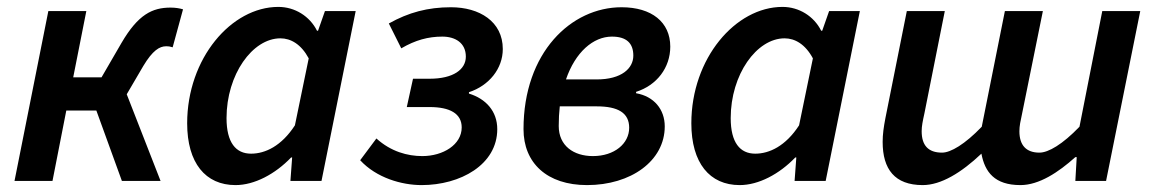

<svg xmlns="http://www.w3.org/2000/svg" viewBox="-20 -524 3344 556"><path d="M22 0H132L172 -204H259L333 0H445L347 -251L395 -333C422 -378 442 -390 461 -390C469 -390 474 -389 480 -387L510 -497C500 -500 488 -502 474 -502C421 -502 380 -482 332 -400L274 -300H192L230 -492H120Z M662 12C717 12 777 -20 823 -68H826L821 0H911L1010 -492H921L901 -435H898C877 -477 834 -504 786 -504C650 -504 522 -355 522 -167C522 -52 575 12 662 12ZM707 -79C663 -79 636 -111 636 -182C636 -308 711 -413 792 -413C822 -413 852 -396 874 -355L834 -161C795 -101 748 -79 707 -79Z M1201 12C1313 12 1420 -47 1420 -150C1420 -202 1387 -238 1338 -253V-257C1396 -276 1436 -325 1436 -382C1436 -462 1368 -503 1286 -503C1219 -503 1163 -488 1106 -456L1142 -384C1183 -408 1220 -418 1261 -418C1298 -418 1329 -400 1329 -360C1329 -323 1293 -296 1224 -296H1176L1158 -214H1224C1283 -214 1317 -195 1317 -155C1317 -105 1263 -72 1203 -72C1160 -72 1112 -85 1070 -123L1023 -60C1070 -9 1143 12 1201 12Z M1680 12C1807 12 1905 -58 1905 -158C1905 -207 1874 -245 1822 -254V-258C1882 -277 1921 -328 1921 -389C1921 -460 1867 -503 1780 -503C1634 -503 1496 -372 1496 -150C1496 -52 1564 12 1680 12ZM1697 -72C1641 -72 1598 -102 1598 -159C1598 -179 1599 -198 1601 -216H1708C1770 -216 1802 -197 1802 -154C1802 -108 1759 -72 1697 -72ZM1752 -418C1794 -418 1814 -399 1814 -363C1814 -326 1780 -294 1708 -294H1619C1646 -373 1698 -418 1752 -418Z M2122 12C2177 12 2237 -20 2283 -68H2286L2281 0H2371L2470 -492H2381L2361 -435H2358C2337 -477 2294 -504 2246 -504C2110 -504 1982 -355 1982 -167C1982 -52 2035 12 2122 12ZM2167 -79C2123 -79 2096 -111 2096 -182C2096 -308 2171 -413 2252 -413C2282 -413 2312 -396 2334 -355L2294 -161C2255 -101 2208 -79 2167 -79Z M2652 12C2705 12 2764 -24 2822 -79C2832 -26 2860 12 2935 12C2989 12 3045 -25 3094 -69H3098L3094 0H3183L3282 -492H3172L3106 -157C3057 -106 3016 -82 2990 -82C2952 -82 2932 -103 2932 -144C2932 -159 2935 -173 2940 -196L3000 -492H2890L2823 -157C2774 -106 2733 -82 2708 -82C2668 -82 2649 -103 2649 -144C2649 -159 2652 -173 2657 -196L2716 -492H2606L2544 -182C2539 -156 2536 -135 2536 -113C2536 -34 2571 12 2652 12Z"/></svg>

Font: Source Sans Pro Semibold
Style: Italic
Weight: 600
Italic angle: -11°
Designer: Paul D. Hunt
Foundry: Adobe Systems Incorporated
Version: Version 3.006;hotconv 1.0.111;makeotfexe 2.5.65597